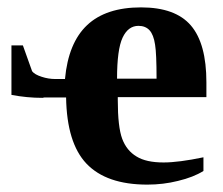

<svg xmlns="http://www.w3.org/2000/svg" viewBox="-20 -490 603 520"><path d="M100 -226 95 -225Q53 -225 11 -233V-367H42L67 -297Q74 -288 93 -282Q111 -276 130 -276H156Q165 -374 216 -422Q267 -470 362 -470Q455 -470 497 -421Q539 -372 539 -267V-227H299V-219Q299 -146 311 -114Q323 -82 350 -66Q376 -50 423 -50Q464 -50 531 -64V-27Q504 -10 462 0Q422 10 379 10Q268 10 214 -47Q161 -103 159 -226ZM355 -420Q327 -420 312 -388Q297 -356 297 -277H404Q404 -345 400 -369Q396 -396 385 -408Q374 -420 355 -420Z"/></svg>

Font: Libra Serif Modern
Style: Bold
Weight: 700
Designer: Stefan Peev, Context Ltd
Foundry: Ascender Corporation
Version: Version 1.000